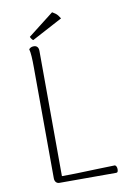

<svg xmlns="http://www.w3.org/2000/svg" viewBox="-93 -906 649 963"><g transform="rotate(-10 231.0 -424.5)"><path d="M146 -669 148 -31Q194 -31 239.5 -32.5Q285 -34 330.5 -35.5Q376 -37 419 -38Q424 -36 426.5 -30Q429 -24 429 -17Q429 -10 427 -5Q425 0 418 0H130Q119 0 112.5 -7.5Q106 -15 106 -28L104 -594Q104 -624 102.5 -648Q101 -672 97 -686Q100 -690 106 -693.5Q112 -697 122 -697Q133 -697 139.5 -690Q146 -683 146 -669ZM281 -811 125 -728Q121 -730 116.5 -736.5Q112 -743 111 -747L242 -849Q249 -845 257 -839.5Q265 -834 270.5 -826.5Q276 -819 281 -811Z"/></g></svg>

Font: Arima ExtraLight
Style: Regular
Weight: 250
Designer: Joana Correia and Natanael Gama
Foundry: NDISCOVER
Version: Version 1.101;gftools[0.9.23]